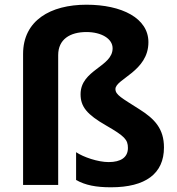

<svg xmlns="http://www.w3.org/2000/svg" viewBox="-20 -878 751 815"><path d="M610 -699C610 -801 497 -858 347 -858C194 -858 78 -791 78 -649V-93H227V-644C227 -711 277 -742 347 -742C410 -742 458 -714 458 -673C458 -594 322 -582 322 -478C322 -425 349 -392 431 -345C509 -300 523 -285 523 -250C523 -210 493 -190 441 -190C396 -190 334 -211 303 -232V-114C342 -92 387 -83 451 -83C598 -83 676 -141 676 -252C676 -331 637 -373 572 -414C497 -462 470 -475 470 -500C470 -543 610 -575 610 -699Z"/></svg>

Font: Noto Sans Telugu UI
Style: Bold
Weight: 700
Designer: Jelle Bosma - Monotype Design Team
Foundry: Monotype Imaging Inc.
Version: Version 2.005